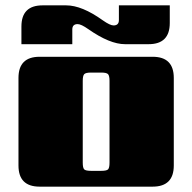

<svg xmlns="http://www.w3.org/2000/svg" viewBox="-20 -697 718 717"><path d="M250 -587V-532H60V-598Q60 -677 139 -677H227Q286 -677 364 -621Q391 -602 404 -602Q424 -602 424 -622V-677H614V-611Q614 -532 535 -532H447Q390 -532 310 -588Q283 -607 270 -607Q250 -607 250 -587ZM389 -90V-395Q389 -414 383.5 -420Q378 -426 358 -426H320Q300 -426 294.5 -420Q289 -414 289 -395V-90Q289 -70 294.5 -64.5Q300 -59 320 -59H358Q378 -59 383.5 -64.5Q389 -70 389 -90ZM128 -485H550Q629 -485 629 -406V-79Q629 0 550 0H128Q49 0 49 -79V-406Q49 -485 128 -485Z"/></svg>

Font: Sarpanch Black
Style: Regular
Weight: 900
Designer: Manushi Parikh (Devanagari and Latin), Jyotish Sonowal (Devanagari)
Foundry: Indian Type Foundry
Version: Version 2.004;PS 1.0;hotconv 1.0.78;makeotf.lib2.5.61930; tt